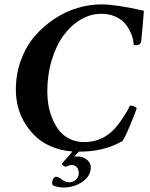

<svg xmlns="http://www.w3.org/2000/svg" viewBox="-20 -671 671 858"><path d="M305.7 2.9H335.9L311.5 28.3H329.1Q349.6 28.3 367.7 42.2Q385.7 56.2 385.7 77.1Q385.7 115.2 348.6 141.1Q311.5 167 261.7 167Q251 167 236.1 163.8Q221.2 160.6 216.8 157.2Q212.9 153.3 212.9 147.5Q212.9 135.3 218.5 127.2Q224.1 119.1 232.4 119.1Q241.2 119.1 256.8 131.3Q272.5 143.6 288.1 143.6Q307.1 143.6 319.6 131.8Q332 120.1 332 102.5Q332 85.9 323 76.2Q314 66.4 302.7 66.4Q291 66.4 272.5 74.2Q270.5 74.2 263.7 69.6Q256.8 64.9 256.8 61.5Q256.8 59.6 262.5 53.2Q268.1 46.9 281 32.7Q293.9 18.6 305.7 2.9ZM432.6 -609.4Q384.8 -609.4 340.8 -583.5Q296.9 -557.6 263.9 -512.7Q231 -467.8 211.2 -402.3Q191.4 -336.9 191.4 -261.7Q191.4 -232.9 196 -203.6Q200.7 -174.3 212.9 -143.6Q225.1 -112.8 242.9 -89.4Q260.7 -65.9 290.3 -51Q319.8 -36.1 356.4 -36.1Q423.3 -36.1 473.6 -78.1Q493.7 -94.7 514.9 -124Q536.1 -153.3 547.1 -172.9Q558.1 -192.4 560.5 -199.2Q580.6 -199.2 590.8 -187.5Q588.4 -175.3 560.8 -109.6Q533.2 -43.9 524.4 -39.1Q481.9 -15.6 436 -4.4Q390.1 6.8 329.1 6.8Q273.9 6.8 227.3 -9.3Q180.7 -25.4 148.7 -52.7Q116.7 -80.1 94.2 -115.7Q71.8 -151.4 61.3 -190.4Q50.8 -229.5 50.8 -269.5Q50.8 -340.3 73.7 -402.6Q96.7 -464.8 135.3 -509.5Q173.8 -554.2 223.4 -586.9Q272.9 -619.6 326.7 -635.5Q380.4 -651.4 432.6 -651.4Q498 -651.4 623 -623Q623 -615.2 617.4 -553.2Q611.8 -491.2 610.4 -482.4Q609.4 -477.5 603 -473.1Q596.7 -468.8 588.9 -468.8Q580.1 -468.8 577.1 -472.7Q576.7 -485.8 572.8 -501.5Q568.8 -517.1 558.3 -536.9Q547.9 -556.6 532.7 -572.3Q517.6 -587.9 491.5 -598.6Q465.3 -609.4 432.6 -609.4Z"/></svg>

Font: Amiri
Style: Bold Slanted
Weight: 700
Italic angle: 9°
Designer: Khaled Hosny
Version: Version 000.107